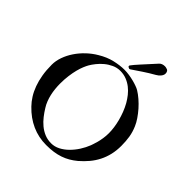

<svg xmlns="http://www.w3.org/2000/svg" viewBox="-239 -1085 1270 1270"><g transform="rotate(45 396.0 -450.0)"><path d="M392.1 12.7Q320.8 12.7 258.1 -15.4Q195.3 -43.5 143.1 -98.1Q120.6 -121.1 102.1 -150.6Q83.5 -180.2 70.3 -216.3Q57.1 -252.4 49.8 -295.7Q42.5 -338.9 42.5 -389.6Q42.5 -425.8 55.9 -463.6Q69.3 -501.5 92.8 -536.4Q116.2 -571.3 147.9 -601.3Q179.7 -631.3 216.3 -652.8Q266.1 -683.1 315.7 -694.6Q365.2 -706.1 407.2 -706.1Q428.2 -706.1 451.2 -702.6Q474.1 -699.2 494.9 -693.8Q515.6 -688.5 533 -682.1Q550.3 -675.8 560.1 -669.9Q583.5 -655.8 607.9 -634.8Q632.3 -613.8 653.8 -589.4Q675.3 -564.9 692.6 -539.3Q710 -513.7 719.7 -490.7Q736.3 -452.6 742.2 -414.6Q748 -376.5 748 -335.4Q748 -291.5 739 -253.2Q730 -214.8 712.9 -181.2Q695.8 -147.5 671.1 -117.9Q646.5 -88.4 615.2 -61.5Q592.3 -42.5 568.4 -28.6Q544.4 -14.6 517.3 -5.4Q490.2 3.9 459.5 8.3Q428.7 12.7 392.1 12.7ZM169.9 -339.4Q169.9 -315.9 172.4 -291.7Q174.8 -267.6 180.2 -243.9Q185.5 -220.2 194.1 -198.2Q202.6 -176.3 214.8 -157.2Q230.5 -131.3 249.8 -106.7Q269 -82 292.7 -62.3Q316.4 -42.5 345 -30.5Q373.5 -18.6 407.2 -18.6Q439 -18.6 468.8 -33.9Q498.5 -49.3 523.9 -74.5Q549.3 -99.6 569.6 -131.3Q589.8 -163.1 602.5 -195.8Q604 -200.7 608.6 -213.6Q613.3 -226.6 618.2 -245.1Q623 -263.7 626.7 -287.1Q630.4 -310.5 630.4 -336.9Q630.4 -360.4 626.7 -387.7Q623 -415 615.5 -444.1Q607.9 -473.1 596.7 -502.4Q585.4 -531.7 570.3 -558.6Q557.1 -581.5 539.6 -603.8Q522 -626 499.8 -643.3Q477.5 -660.6 450.7 -671.1Q423.8 -681.6 392.1 -681.6Q361.8 -681.6 334.5 -668.9Q307.1 -656.2 284.7 -637.5Q262.2 -618.7 245.4 -597.4Q228.5 -576.2 218.3 -558.6Q210.4 -544.9 201.9 -524.4Q193.4 -503.9 186.3 -476.6Q179.2 -449.2 174.6 -414.8Q169.9 -380.4 169.9 -339.4ZM615.7 -871.1Q613.8 -861.3 603.8 -849.6Q593.8 -837.9 576.7 -828.1Q557.6 -817.4 537.8 -805.2Q518.1 -793 499.3 -780.5Q480.5 -768.1 463.4 -756.3Q446.3 -744.6 431.6 -734.9Q426.8 -732.4 424.8 -732.4Q424.3 -732.4 424.1 -732.7Q423.8 -732.9 423.3 -732.9Q419.4 -733.9 413.8 -737.1Q408.2 -740.2 409.2 -745.6Q409.2 -746.6 409.7 -748Q410.2 -749.5 411.1 -751Q424.8 -770 456.5 -804.7Q488.3 -839.4 538.6 -895Q545.4 -903.3 556.2 -907.5Q566.9 -911.6 578.6 -911.6Q581.1 -911.6 583.7 -911.4Q586.4 -911.1 589.4 -910.6Q604.5 -908.2 610.6 -900.6Q616.7 -893.1 616.7 -881.3Q616.7 -878.9 616.5 -876.2Q616.2 -873.5 615.7 -871.1Z"/></g></svg>

Font: IM FELL French Canon SC
Style: Regular
Weight: 400
Designer: Igino Marini
Foundry: Igino Marini
Version: 3.00